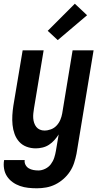

<svg xmlns="http://www.w3.org/2000/svg" viewBox="-33 -791 553 1034"><path d="M166 223Q142 223 119 220.5Q96 218 74.5 210.5Q53 203 35 190Q17 177 5 159Q-7 141 -11 118Q-15 95 -11 72V71H100Q98 85 104.5 97Q111 109 122 115.5Q133 122 146.5 124.5Q160 127 174 127Q192 127 210.5 118Q229 109 241 93Q253 77 259 58.5Q265 40 268 22L283 -67Q273 -51 260 -36.5Q247 -22 231 -11.5Q215 -1 196 3.5Q177 8 160 8Q133 8 109.5 -1Q86 -10 70 -28Q54 -46 45.5 -69.5Q37 -93 34.5 -118.5Q32 -144 33.5 -170Q35 -196 39 -222L89 -520H202L150 -207Q148 -194 146.5 -180.5Q145 -167 146 -154Q147 -141 151 -129Q155 -117 162.5 -107.5Q170 -98 181.5 -93Q193 -88 206 -88Q224 -88 241.5 -94.5Q259 -101 272 -115Q285 -129 292 -146Q299 -163 302 -180L358 -520H471L379 37Q374 62 366 86.5Q358 111 343.5 133Q329 155 308.5 173Q288 191 264.5 202.5Q241 214 216 218.5Q191 223 166 223ZM278 -575 224 -625 370 -771 436 -709Z"/></svg>

Font: Iosevka Custom
Style: Bold Italic
Weight: 700
Italic angle: -9°
Designer: Belleve Invis
Foundry: Belleve Invis
Version: Version 30.3.1; ttfautohint (v1.8.3)